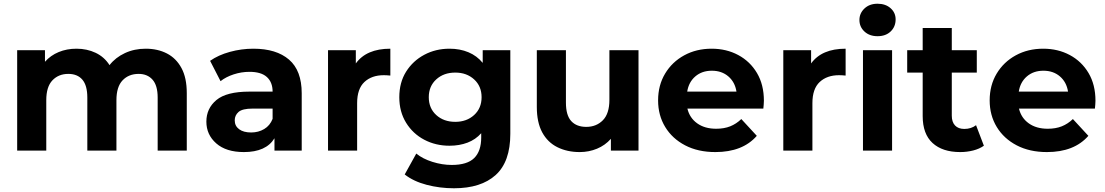

<svg xmlns="http://www.w3.org/2000/svg" viewBox="-20 -807 5923 1029"><path d="M72 0V-538H221V-476Q251 -510 294.5 -528Q338 -546 390 -546Q446 -546 492.5 -524Q539 -502 567 -458Q599 -499 649.5 -522.5Q700 -546 761 -546Q825 -546 874.5 -520.5Q924 -495 952.5 -442.5Q981 -390 981 -308V0H825V-284Q825 -349 797.5 -380Q770 -411 723 -411Q670 -411 637 -376.5Q604 -342 604 -270V0H448V-284Q448 -349 421.5 -380Q395 -411 346 -411Q294 -411 261 -376.5Q228 -342 228 -270V0Z M1451 0V-66Q1406 8 1287 8Q1192 8 1139 -38.5Q1086 -85 1086 -155Q1086 -226 1140 -271Q1194 -316 1317 -316H1441Q1441 -366 1410.5 -394Q1380 -422 1317 -422Q1274 -422 1232.5 -408.5Q1191 -395 1162 -372L1106 -481Q1150 -512 1212 -529Q1274 -546 1338 -546Q1461 -546 1529 -487.5Q1597 -429 1597 -307V0ZM1441 -170V-225H1334Q1279 -225 1258.5 -207Q1238 -189 1238 -162Q1238 -132 1261.5 -114.5Q1285 -97 1326 -97Q1365 -97 1396 -115.5Q1427 -134 1441 -170Z M1738 0V-538H1887V-467Q1944 -546 2072 -546V-402Q2052 -404 2037 -404Q1972 -404 1933 -367.5Q1894 -331 1894 -254V0Z M2413 202Q2337 202 2266.5 183.5Q2196 165 2149 128L2211 16Q2245 44 2297.5 60.5Q2350 77 2401 77Q2484 77 2521.5 40Q2559 3 2559 -70V-93Q2529 -59 2485.5 -42.5Q2442 -26 2389 -26Q2315 -26 2254 -58Q2193 -90 2156.5 -149Q2120 -208 2120 -286Q2120 -365 2156.5 -423Q2193 -481 2254 -513.5Q2315 -546 2389 -546Q2445 -546 2490.5 -527Q2536 -508 2567 -470V-538H2715V-90Q2715 60 2636.5 131Q2558 202 2413 202ZM2420 -154Q2481 -154 2521 -190.5Q2561 -227 2561 -286Q2561 -345 2521 -381.5Q2481 -418 2420 -418Q2358 -418 2318 -381.5Q2278 -345 2278 -286Q2278 -227 2318 -190.5Q2358 -154 2420 -154Z M3087 8Q3020 8 2967.5 -18Q2915 -44 2886 -97.5Q2857 -151 2857 -234V-538H3013V-257Q3013 -189 3041.5 -158Q3070 -127 3122 -127Q3176 -127 3211 -162.5Q3246 -198 3246 -272V-538H3402V0H3254V-63Q3223 -28 3179.5 -10Q3136 8 3087 8Z M3814 8Q3721 8 3652 -28Q3583 -64 3545 -126.5Q3507 -189 3507 -269Q3507 -350 3544.5 -412.5Q3582 -475 3647 -510.5Q3712 -546 3794 -546Q3873 -546 3936.5 -512Q4000 -478 4037 -415.5Q4074 -353 4074 -267Q4074 -258 4073 -246.5Q4072 -235 4071 -225H3664Q3676 -175 3716.5 -146Q3757 -117 3818 -117Q3861 -117 3893.5 -130Q3926 -143 3953 -169L4036 -79Q3960 8 3814 8ZM3663 -316H3927Q3919 -367 3883.5 -397.5Q3848 -428 3795 -428Q3742 -428 3706.5 -397.5Q3671 -367 3663 -316Z M4178 0V-538H4327V-467Q4384 -546 4512 -546V-402Q4492 -404 4477 -404Q4412 -404 4373 -367.5Q4334 -331 4334 -254V0Z M4605 0V-538H4761V0ZM4683 -613Q4640 -613 4613 -638Q4586 -663 4586 -700Q4586 -736 4613 -761.5Q4640 -787 4683 -787Q4726 -787 4753 -763Q4780 -739 4780 -703Q4780 -664 4753.5 -638.5Q4727 -613 4683 -613Z M5126 8Q5031 8 4978 -40.5Q4925 -89 4925 -185V-418H4842V-538H4925V-657H5081V-538H5215V-418H5081V-187Q5081 -153 5098.5 -134.5Q5116 -116 5148 -116Q5185 -116 5211 -136L5253 -26Q5229 -9 5195.5 -0.5Q5162 8 5126 8Z M5591 8Q5498 8 5429 -28Q5360 -64 5322 -126.5Q5284 -189 5284 -269Q5284 -350 5321.5 -412.5Q5359 -475 5424 -510.5Q5489 -546 5571 -546Q5650 -546 5713.5 -512Q5777 -478 5814 -415.5Q5851 -353 5851 -267Q5851 -258 5850 -246.5Q5849 -235 5848 -225H5441Q5453 -175 5493.5 -146Q5534 -117 5595 -117Q5638 -117 5670.5 -130Q5703 -143 5730 -169L5813 -79Q5737 8 5591 8ZM5440 -316H5704Q5696 -367 5660.5 -397.5Q5625 -428 5572 -428Q5519 -428 5483.5 -397.5Q5448 -367 5440 -316Z"/></svg>

Font: Montserrat
Style: Bold
Weight: 700
Designer: Julieta Ulanovsky
Foundry: Julieta Ulanovsky
Version: Version 9.000; ttfautohint (v1.8.4.7-5d5b)